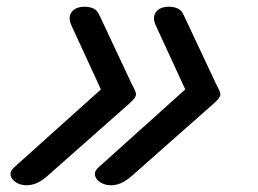

<svg xmlns="http://www.w3.org/2000/svg" viewBox="-20 -534 765 569"><path d="M59 15Q41 15 27.5 6.5Q14 -2 11.5 -14.5Q9 -27 23 -39L279 -269L191 -460Q181 -483 192.5 -498.5Q204 -514 231 -514Q246 -514 257.5 -508.5Q269 -503 276 -486L370 -286Q377 -273 380 -266Q383 -259 383 -254Q383 -247 374 -237.5Q365 -228 345 -211L121 -13Q104 2 89 8.5Q74 15 59 15ZM309 15Q291 15 277.5 6.5Q264 -2 261.5 -14.5Q259 -27 273 -39L529 -269L441 -460Q431 -483 442.5 -498.5Q454 -514 481 -514Q496 -514 507.5 -508.5Q519 -503 526 -486L620 -286Q627 -273 630 -266Q633 -259 633 -254Q633 -247 624 -237.5Q615 -228 595 -211L371 -13Q354 2 339 8.5Q324 15 309 15Z"/></svg>

Font: Playwrite IE
Style: Regular
Weight: 400
Designer: Veronika Burian, José Scaglione
Foundry: TypeTogether
Version: Version 1.002